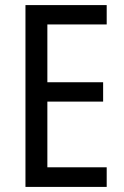

<svg xmlns="http://www.w3.org/2000/svg" viewBox="-20 -734 488 754"><path d="M399 0V-77H166V-335H385V-411H166V-638H399V-714H80V0Z"/></svg>

Font: Noto Sans Kannada Condensed
Style: Regular
Weight: 400
Width: 3
Designer: Jelle Bosma - Monotype Design Team
Foundry: Monotype Imaging Inc.
Version: Version 2.005